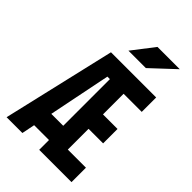

<svg xmlns="http://www.w3.org/2000/svg" viewBox="-263 -1009 1112 1112"><g transform="rotate(45 293.0 -453.0)"><path d="M13.7 0 175.3 -693.4H545.4V-575.2H397V-406.2H516.1V-288.1H397V-118.2H545.4V0H280.8V-80.1H159.2L143.1 0ZM260.3 -579.1 183.1 -196.8H280.8V-579.1ZM240.2 -771.5 343.8 -905.8H526.4L382.8 -771.5Z"/></g></svg>

Font: Caskaydia Cove
Style: Bold
Weight: 700
Monospace: yes
Designer: Aaron Bell
Foundry: Saja Typeworks
Version: Version 4.300; ttfautohint (v1.8.3)